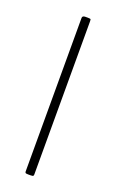

<svg xmlns="http://www.w3.org/2000/svg" viewBox="-95 -452 292 482"><g transform="rotate(20 51.5 -210.5)"><path d="M54 0H47Q41 0 40 -1.5Q39 -3 39 -5V-415Q39 -421 47 -421H54Q61 -421 61.5 -419.5Q62 -418 62 -415V-5Q62 -3 61 -1.5Q60 0 54 0Z"/></g></svg>

Font: Chathura Thin
Style: Regular
Weight: 250
Designer: Appaji Ambarisha Darbha
Foundry: Aditya Fonts
Version: Version 1.002 2016